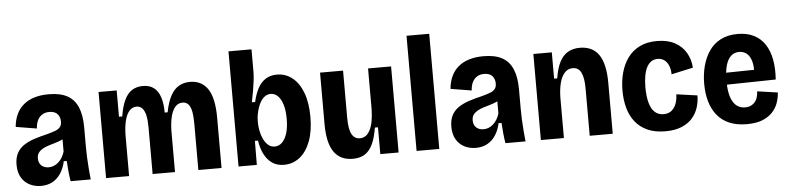

<svg xmlns="http://www.w3.org/2000/svg" viewBox="-44 -931 4811 1171"><g transform="rotate(-5 2361.5 -345.5)"><path d="M167 13Q129 13 97.5 -3Q66 -19 47.5 -50.5Q29 -82 29 -129Q29 -170 44 -198.5Q59 -227 86.5 -245.5Q114 -264 150.5 -276Q187 -288 230 -298Q260 -306 280.5 -313.5Q301 -321 311.5 -333.5Q322 -346 322 -368Q322 -395 306 -413.5Q290 -432 255 -432Q231 -432 213 -421Q195 -410 184.5 -389.5Q174 -369 172 -338L44 -359Q48 -402 63.5 -435.5Q79 -469 106.5 -492.5Q134 -516 173 -528Q212 -540 261 -540Q332 -540 375.5 -516Q419 -492 439.5 -443Q460 -394 460 -319V-201Q460 -170 461.5 -135Q463 -100 466 -65.5Q469 -31 472 0H349Q344 -30 341 -60.5Q338 -91 336 -125H318Q309 -83 288.5 -51.5Q268 -20 237.5 -3.5Q207 13 167 13ZM224 -96Q240 -96 255 -102Q270 -108 283 -119.5Q296 -131 306 -147.5Q316 -164 322 -184V-280L349 -276Q335 -264 316 -255.5Q297 -247 276 -241Q255 -235 234.5 -228.5Q214 -222 198 -213Q182 -204 172 -190.5Q162 -177 162 -156Q162 -127 179.5 -111.5Q197 -96 224 -96Z M566 0V-334V-527H677V-366H697Q707 -428 725.5 -466.5Q744 -505 772 -522.5Q800 -540 838 -540Q880 -540 906 -519.5Q932 -499 944.5 -460.5Q957 -422 957 -367H975Q987 -429 1007.5 -467Q1028 -505 1058 -522.5Q1088 -540 1126 -540Q1163 -540 1190.5 -525.5Q1218 -511 1236.5 -482.5Q1255 -454 1264 -410Q1273 -366 1273 -308V0H1131V-284Q1131 -330 1125 -359.5Q1119 -389 1105.5 -403.5Q1092 -418 1070 -418Q1044 -418 1026 -398Q1008 -378 998.5 -340.5Q989 -303 988 -252V0H851V-282Q851 -329 844.5 -358.5Q838 -388 824 -403Q810 -418 789 -418Q763 -418 745 -398Q727 -378 717.5 -340.5Q708 -303 707 -251V0Z M1655 14Q1612 14 1582 -7Q1552 -28 1534 -64Q1516 -100 1509 -147H1490L1489 0H1377V-258V-705H1518V-567Q1518 -544 1514.5 -515Q1511 -486 1505.5 -453Q1500 -420 1492 -383H1512Q1523 -432 1542 -467Q1561 -502 1590 -520Q1619 -538 1658 -538Q1711 -538 1752 -506Q1793 -474 1816.5 -412.5Q1840 -351 1840 -263Q1840 -176 1816.5 -114Q1793 -52 1751 -19Q1709 14 1655 14ZM1608 -102Q1633 -102 1652.5 -120.5Q1672 -139 1683.5 -175Q1695 -211 1695 -263Q1695 -316 1684 -351.5Q1673 -387 1654 -405.5Q1635 -424 1610 -424Q1591 -424 1575.5 -413Q1560 -402 1549.5 -385Q1539 -368 1532 -347Q1525 -326 1521.5 -306Q1518 -286 1518 -271V-255Q1518 -233 1523 -206.5Q1528 -180 1539 -156.5Q1550 -133 1567 -117.5Q1584 -102 1608 -102Z M2076 14Q1999 14 1960.5 -41.5Q1922 -97 1922 -213V-527H2063V-238Q2063 -170 2079.5 -138.5Q2096 -107 2130 -107Q2151 -107 2166.5 -118.5Q2182 -130 2193 -152.5Q2204 -175 2209.5 -206Q2215 -237 2216 -277V-527H2357V-220V0H2245V-164H2226Q2216 -101 2197 -61.5Q2178 -22 2148.5 -4Q2119 14 2076 14Z M2467 0V-705H2606V0Z M2829 13Q2791 13 2759.5 -3Q2728 -19 2709.5 -50.5Q2691 -82 2691 -129Q2691 -170 2706 -198.5Q2721 -227 2748.5 -245.5Q2776 -264 2812.5 -276Q2849 -288 2892 -298Q2922 -306 2942.5 -313.5Q2963 -321 2973.5 -333.5Q2984 -346 2984 -368Q2984 -395 2968 -413.5Q2952 -432 2917 -432Q2893 -432 2875 -421Q2857 -410 2846.5 -389.5Q2836 -369 2834 -338L2706 -359Q2710 -402 2725.5 -435.5Q2741 -469 2768.5 -492.5Q2796 -516 2835 -528Q2874 -540 2923 -540Q2994 -540 3037.5 -516Q3081 -492 3101.5 -443Q3122 -394 3122 -319V-201Q3122 -170 3123.5 -135Q3125 -100 3128 -65.5Q3131 -31 3134 0H3011Q3006 -30 3003 -60.5Q3000 -91 2998 -125H2980Q2971 -83 2950.5 -51.5Q2930 -20 2899.5 -3.5Q2869 13 2829 13ZM2886 -96Q2902 -96 2917 -102Q2932 -108 2945 -119.5Q2958 -131 2968 -147.5Q2978 -164 2984 -184V-280L3011 -276Q2997 -264 2978 -255.5Q2959 -247 2938 -241Q2917 -235 2896.5 -228.5Q2876 -222 2860 -213Q2844 -204 2834 -190.5Q2824 -177 2824 -156Q2824 -127 2841.5 -111.5Q2859 -96 2886 -96Z M3228 0V-324V-527H3341V-366H3360Q3370 -428 3389.5 -466Q3409 -504 3440 -522Q3471 -540 3513 -540Q3591 -540 3629.5 -484Q3668 -428 3668 -311V0H3527V-288Q3527 -356 3510.5 -388Q3494 -420 3459 -420Q3430 -420 3410 -398Q3390 -376 3380 -338Q3370 -300 3369 -248V0Z M3990 13Q3926 13 3880.5 -7.5Q3835 -28 3806 -64.5Q3777 -101 3763.5 -150Q3750 -199 3750 -257Q3750 -316 3764 -367Q3778 -418 3806.5 -457Q3835 -496 3879.5 -518Q3924 -540 3985 -540Q4050 -540 4094.5 -516Q4139 -492 4163 -450.5Q4187 -409 4190 -359L4057 -330Q4057 -360 4047.5 -383Q4038 -406 4021 -418.5Q4004 -431 3980 -431Q3958 -431 3941.5 -420Q3925 -409 3914 -388.5Q3903 -368 3897 -337Q3891 -306 3891 -265Q3891 -210 3901.5 -171Q3912 -132 3933.5 -112Q3955 -92 3988 -92Q4020 -92 4039 -109.5Q4058 -127 4066.5 -153Q4075 -179 4075 -206L4203 -188Q4203 -150 4191.5 -114Q4180 -78 4155 -49.5Q4130 -21 4089 -4Q4048 13 3990 13Z M4489 13Q4426 13 4381 -6.5Q4336 -26 4307 -62Q4278 -98 4264 -147Q4250 -196 4250 -255Q4250 -312 4263.5 -363.5Q4277 -415 4304.5 -455Q4332 -495 4375.5 -517.5Q4419 -540 4479 -540Q4537 -540 4578.5 -519Q4620 -498 4646 -458.5Q4672 -419 4682 -364Q4692 -309 4687 -243L4349 -237V-310L4591 -314L4559 -279Q4564 -333 4554 -366.5Q4544 -400 4524.5 -415Q4505 -430 4479 -430Q4449 -430 4428.5 -411Q4408 -392 4397.5 -354.5Q4387 -317 4387 -262Q4387 -176 4412.5 -133Q4438 -90 4487 -90Q4507 -90 4522 -97Q4537 -104 4547 -116Q4557 -128 4562 -144.5Q4567 -161 4568 -181L4693 -163Q4691 -131 4680 -99.5Q4669 -68 4645 -42.5Q4621 -17 4583 -2Q4545 13 4489 13Z"/></g></svg>

Font: Bricolage Grotesque 24pt SemiCondensed
Style: Bold
Weight: 700
Width: 4
Designer: Mathieu Triay
Foundry: Atelier Triay
Version: Version 1.001;gftools[0.9.33.dev8+g029e19f]